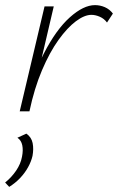

<svg xmlns="http://www.w3.org/2000/svg" viewBox="-39 -435 461 750"><path d="M54 0Q85 -134 132.5 -226.5Q180 -319 233.5 -367Q287 -415 332 -415Q352 -415 370.5 -407Q389 -399 402 -382L379 -347Q368 -362 351 -369.5Q334 -377 318 -377Q291 -377 257.5 -352Q224 -327 189.5 -279Q155 -231 125 -160.5Q95 -90 76 0ZM38 0 135 -410H171L75 0ZM-3 295 -19 278Q6 258 24 231.5Q42 205 47 177Q52 152 48 132.5Q44 113 29 103L64 87Q84 101 88.5 124Q93 147 88 174Q83 196 70.5 218.5Q58 241 39.5 260.5Q21 280 -3 295Z"/></svg>

Font: Ysabeau Office ExtraLight
Style: Italic
Weight: 250
Italic angle: -12°
Designer: Christian Thalmann (Catharsis Fonts)
Version: Version 2.001;gftools[0.9.30]; featfreeze: tnum,lnum,ss02